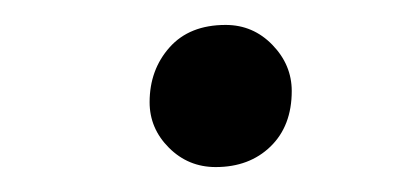

<svg xmlns="http://www.w3.org/2000/svg" viewBox="-20 -437 334 154"><path d="M153 -303Q131 -303 115.5 -318.5Q100 -334 100 -355Q100 -381 116 -399Q132 -417 161 -417Q183 -417 198.5 -401Q214 -385 214 -364Q214 -336 197 -319.5Q180 -303 153 -303Z"/></svg>

Font: Asap Semi Expanded Semi Expanded Medium
Style: Italic
Weight: 500
Width: 6
Italic angle: -6°
Designer: Pablo Cosgaya
Foundry: Omnibus-Type
Version: Version 3.001; ttfautohint (v1.8.4.7-5d5b)